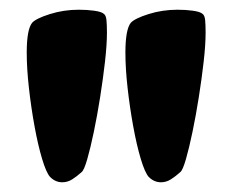

<svg xmlns="http://www.w3.org/2000/svg" viewBox="-20 -794 479 395"><path d="M108 -419Q94 -419 83 -430Q75 -439 66.5 -467.5Q58 -496 51 -534.5Q44 -573 39.5 -613Q35 -653 35 -686Q35 -733 46 -747Q54 -756 82.5 -765Q111 -774 142 -774Q159 -774 173.5 -772Q188 -770 193 -766Q198 -763 199 -753Q200 -743 200 -727Q200 -702 196 -667Q192 -632 186 -594Q180 -556 173 -522.5Q166 -489 159.5 -466.5Q153 -444 148 -440Q138 -431 128.5 -425Q119 -419 108 -419ZM311 -419Q297 -419 286 -430Q278 -439 269.5 -467.5Q261 -496 254 -534.5Q247 -573 242.5 -613Q238 -653 238 -686Q238 -733 249 -747Q257 -756 285.5 -765Q314 -774 345 -774Q362 -774 376.5 -772Q391 -770 396 -766Q401 -763 402 -753Q403 -743 403 -727Q403 -702 399 -667Q395 -632 389 -594Q383 -556 376 -522.5Q369 -489 362.5 -466.5Q356 -444 351 -440Q341 -431 331.5 -425Q322 -419 311 -419Z"/></svg>

Font: Protest Riot
Style: Regular
Weight: 400
Designer: Octavio Pardo
Foundry: Ashler Design
Version: Version 2.005; ttfautohint (v1.8.4.7-5d5b)